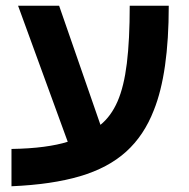

<svg xmlns="http://www.w3.org/2000/svg" viewBox="-20 -626 658 669"><path d="M20 -107Q83 -108 132 -114.5Q181 -121 216 -132L43 -606H186L330 -191Q367 -221 389.5 -272.5Q412 -324 422 -405.5Q432 -487 432 -606H568Q568 -371 516 -242Q482 -154 419.5 -97.5Q357 -41 259 -12Q161 17 20 23Z"/></svg>

Font: Noto Sans Hebrew Droid
Style: Regular
Weight: 400
Designer: Monotype Design Team
Foundry: Monotype Imaging Inc.
Version: Version 1.100